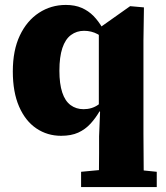

<svg xmlns="http://www.w3.org/2000/svg" viewBox="-20 -536 672 779"><path d="M309 223V161L415 151H518L616 161V223ZM228 15Q172 15 127.5 -15Q83 -45 57.5 -103.5Q32 -162 32 -246Q32 -332 60.5 -392Q89 -452 138 -484Q187 -516 247 -516Q284 -516 311.5 -504Q339 -492 359.5 -471Q380 -450 396 -422H433L428 -355Q401 -384 376 -397.5Q351 -411 321 -411Q291 -411 268 -394Q245 -377 233 -341Q221 -305 221 -249Q221 -196 232.5 -161Q244 -126 266.5 -109.5Q289 -93 319 -93Q353 -93 378.5 -111Q404 -129 426 -157L432 -88H386Q369 -58 347.5 -34.5Q326 -11 297.5 2Q269 15 228 15ZM381 223Q381 188 381.5 154Q382 120 382 85.5Q382 51 382 17L386 -82L381 -89V-424H385L508 -511L564 -506L562 -371V7Q562 43 562.5 79Q563 115 563 151Q563 187 564 223Z"/></svg>

Font: Source Serif 4 ExtraBold
Style: Regular
Weight: 800
Designer: Frank Grießhammer
Foundry: Adobe Systems Incorporated
Version: Version 4.004;hotconv 1.0.116;makeotfexe 2.5.65601